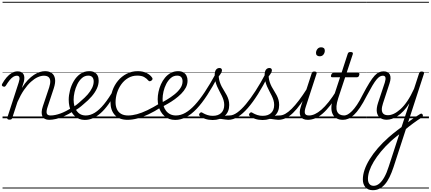

<svg xmlns="http://www.w3.org/2000/svg" viewBox="-28 -1303 4745 2115"><path d="M514 17Q486 17 467 7Q448 -3 439 -22.5Q430 -42 431 -69.5Q432 -97 444 -132L514 -341Q527 -382 525.5 -410.5Q524 -439 506.5 -454Q489 -469 455 -469Q424 -469 388 -453Q352 -437 313.5 -402.5Q275 -368 237 -313Q199 -258 164 -179L107 -4Q104 6 97.5 10.5Q91 15 76 15Q64 15 56.5 10Q49 5 52 -6L178 -394Q191 -433 185.5 -451Q180 -469 157 -469Q137 -469 117.5 -456.5Q98 -444 78 -419.5Q58 -395 36 -359Q30 -351 24 -348.5Q18 -346 7 -350Q-5 -354 -7 -362Q-9 -370 -4 -379Q18 -419 44.5 -450Q71 -481 101.5 -499Q132 -517 166 -517Q190 -517 206 -509Q222 -501 230.5 -486Q239 -471 240 -450.5Q241 -430 235 -404L213 -334Q245 -386 278.5 -421Q312 -456 345.5 -478Q379 -500 410 -509.5Q441 -519 468 -519Q514 -519 542.5 -498Q571 -477 578 -435Q585 -393 564 -329L497 -127Q480 -77 487 -54Q494 -31 529 -31Q539 -31 543 -23.5Q547 -16 545.5 -7Q544 2 536 9.5Q528 17 514 17ZM0 763H671V773H0ZM0 -20H671V0H0ZM0 -505H671V-500H0ZM0 -1283H671V-1273H0Z M513 17Q501 17 497 9.5Q493 2 496 -7Q499 -16 507.5 -23.5Q516 -31 529 -31Q577 -31 637 -52.5Q697 -74 763 -117Q770 -122 776.5 -119Q783 -116 787 -108Q791 -100 790 -92Q789 -84 781 -79Q730 -46 681.5 -24.5Q633 -3 590.5 7Q548 17 513 17ZM671 763V773ZM671 -20V0ZM671 -505V-500ZM671 -1283V-1273Z M760 -113Q789 -129 815.5 -149.5Q842 -170 865 -192Q907 -227 938 -262.5Q969 -298 986.5 -334.5Q1004 -371 1004 -406Q1004 -436 989 -453Q974 -470 944 -470Q933 -470 928.5 -477Q924 -484 925.5 -494Q927 -504 935 -511.5Q943 -519 956 -519Q991 -519 1014 -505.5Q1037 -492 1048 -469Q1059 -446 1059 -414Q1059 -371 1039 -327.5Q1019 -284 982 -241Q945 -198 893 -156Q868 -133 839 -112Q810 -91 780 -73ZM671 763H1115V773H671ZM671 -20H1115V0H671ZM671 -505H1115V-500H671ZM671 -1283H1115V-1273H671Z M906 18Q873 18 845 7Q817 -4 795.5 -24Q774 -44 759 -71.5Q744 -99 736.5 -132.5Q729 -166 729 -204Q729 -253 743 -308Q757 -363 785.5 -411Q814 -459 856.5 -489Q899 -519 956 -519Q966 -519 969.5 -511.5Q973 -504 971 -494Q969 -484 962 -477Q955 -470 945 -470Q905 -470 874.5 -443Q844 -416 823.5 -374.5Q803 -333 793 -288Q783 -243 783 -205Q783 -168 791.5 -136Q800 -104 817 -80.5Q834 -57 859 -44Q884 -31 917 -31Q967 -31 1016.5 -61.5Q1066 -92 1118 -155.5Q1170 -219 1226 -316Q1230 -323 1239 -322Q1248 -321 1254 -314Q1260 -307 1256 -298Q1211 -216 1168 -156Q1125 -96 1081.5 -57.5Q1038 -19 995 -0.5Q952 18 906 18ZM1115 763V773ZM1115 -20V0ZM1115 -505V-500ZM1115 -1283V-1273Z M1378 17Q1285 17 1237 -36Q1189 -89 1189 -177Q1189 -243 1210.5 -304.5Q1232 -366 1272 -414Q1312 -462 1367.5 -490.5Q1423 -519 1490 -519Q1546 -519 1587 -498.5Q1628 -478 1648 -447Q1654 -438 1652 -431Q1650 -424 1640 -415Q1629 -408 1621 -408Q1613 -408 1606 -416Q1587 -439 1559.5 -454.5Q1532 -470 1483 -470Q1429 -470 1385 -444.5Q1341 -419 1309.5 -376Q1278 -333 1261.5 -281Q1245 -229 1245 -176Q1245 -134 1259.5 -101Q1274 -68 1305 -49.5Q1336 -31 1384 -31Q1395 -31 1399.5 -23.5Q1404 -16 1403 -6.5Q1402 3 1395.5 10Q1389 17 1378 17ZM1115 763H1650V773H1115ZM1115 -20H1650V0H1115ZM1115 -505H1650V-500H1115ZM1115 -1283H1650V-1273H1115Z M1376 17Q1365 17 1360.5 10Q1356 3 1357 -6.5Q1358 -16 1365 -23.5Q1372 -31 1384 -31Q1428 -31 1480.5 -45Q1533 -59 1595.5 -89Q1658 -119 1731 -164Q1740 -169 1746 -165.5Q1752 -162 1755.5 -153.5Q1759 -145 1757.5 -136.5Q1756 -128 1748 -123Q1674 -75 1608.5 -44Q1543 -13 1485 2Q1427 17 1376 17ZM1650 763V773ZM1650 -20V0ZM1650 -505V-500ZM1650 -1283V-1273Z M1727 -158Q1765 -178 1808.5 -204Q1852 -230 1892 -261.5Q1932 -293 1957.5 -329.5Q1983 -366 1983 -407Q1983 -436 1968.5 -453Q1954 -470 1923 -470Q1912 -470 1907.5 -477Q1903 -484 1904.5 -494Q1906 -504 1913.5 -511.5Q1921 -519 1934 -519Q1969 -519 1992 -505.5Q2015 -492 2026.5 -468.5Q2038 -445 2038 -415Q2038 -374 2019 -338Q2000 -302 1968 -270Q1936 -238 1897.5 -210Q1859 -182 1819 -159.5Q1779 -137 1744 -118ZM1650 763H2094V773H1650ZM1650 -20H2094V0H1650ZM1650 -505H2094V-500H1650ZM1650 -1283H2094V-1273H1650Z M1902 18Q1866 18 1836 7Q1806 -4 1782.5 -25Q1759 -46 1742.5 -74.5Q1726 -103 1717.5 -137.5Q1709 -172 1709 -210Q1709 -249 1718 -291.5Q1727 -334 1745 -374.5Q1763 -415 1790 -447.5Q1817 -480 1853.5 -499.5Q1890 -519 1935 -519Q1944 -519 1947.5 -511.5Q1951 -504 1948.5 -494.5Q1946 -485 1939.5 -477.5Q1933 -470 1924 -470Q1884 -470 1854 -444Q1824 -418 1803.5 -378.5Q1783 -339 1773 -294.5Q1763 -250 1763 -213Q1763 -173 1772.5 -140Q1782 -107 1801 -82.5Q1820 -58 1847.5 -44.5Q1875 -31 1910 -31Q1962 -31 2013.5 -60Q2065 -89 2118.5 -147Q2172 -205 2228.5 -290.5Q2285 -376 2347 -489Q2352 -498 2361.5 -496.5Q2371 -495 2377 -487Q2383 -479 2378 -468Q2314 -347 2255 -256Q2196 -165 2138 -104Q2080 -43 2021.5 -12.5Q1963 18 1902 18ZM2094 763V773ZM2094 -20V0ZM2094 -505V-500ZM2094 -1283V-1273Z M2488 17Q2471 17 2452 13.5Q2433 10 2410 7.5Q2387 5 2357 7L2384 -16Q2413 -22 2434 -25.5Q2455 -29 2472 -30Q2489 -31 2502 -31Q2511 -31 2515 -23.5Q2519 -16 2517 -7Q2515 2 2507.5 9.5Q2500 17 2488 17ZM2314 19Q2270 19 2232.5 6.5Q2195 -6 2173 -24Q2165 -32 2165 -40.5Q2165 -49 2173 -57Q2182 -66 2189 -66Q2196 -66 2207 -58Q2229 -45 2256.5 -36Q2284 -27 2315 -27Q2376 -27 2409 -59Q2442 -91 2442 -147Q2442 -174 2434.5 -199Q2427 -224 2415 -248.5Q2403 -273 2389.5 -298Q2376 -323 2364 -350.5Q2352 -378 2344.5 -409Q2337 -440 2337 -476Q2337 -516 2351.5 -535Q2366 -554 2390 -554Q2404 -554 2410.5 -546.5Q2417 -539 2417 -529Q2417 -516 2408.5 -500.5Q2400 -485 2381 -460Q2384 -427 2393 -399.5Q2402 -372 2415 -347.5Q2428 -323 2442.5 -300.5Q2457 -278 2469.5 -254Q2482 -230 2489.5 -204Q2497 -178 2497 -147Q2497 -71 2447.5 -26Q2398 19 2314 19ZM2094 763H2644V773H2094ZM2094 -20H2644V0H2094ZM2094 -505H2644V-500H2094ZM2094 -1283H2644V-1273H2094Z M2487 17Q2476 17 2472 9.5Q2468 2 2470.5 -7Q2473 -16 2481 -23.5Q2489 -31 2502 -31Q2540 -31 2585.5 -63.5Q2631 -96 2681.5 -156.5Q2732 -217 2787 -302Q2842 -387 2898 -493Q2904 -503 2913.5 -502Q2923 -501 2929 -492Q2935 -483 2928 -470Q2870 -356 2813.5 -266Q2757 -176 2702 -113Q2647 -50 2593.5 -16.5Q2540 17 2487 17ZM2644 763V773ZM2644 -20V0ZM2644 -505V-500ZM2644 -1283V-1273Z M3038 17Q3021 17 3002 13.5Q2983 10 2960 7.5Q2937 5 2907 7L2934 -16Q2963 -22 2984 -25.5Q3005 -29 3022 -30Q3039 -31 3052 -31Q3061 -31 3065 -23.5Q3069 -16 3067 -7Q3065 2 3057.5 9.5Q3050 17 3038 17ZM2864 19Q2820 19 2782.5 6.5Q2745 -6 2723 -24Q2715 -32 2715 -40.5Q2715 -49 2723 -57Q2732 -66 2739 -66Q2746 -66 2757 -58Q2779 -45 2806.5 -36Q2834 -27 2865 -27Q2926 -27 2959 -59Q2992 -91 2992 -147Q2992 -174 2984.5 -199Q2977 -224 2965 -248.5Q2953 -273 2939.5 -298Q2926 -323 2914 -350.5Q2902 -378 2894.5 -409Q2887 -440 2887 -476Q2887 -516 2901.5 -535Q2916 -554 2940 -554Q2954 -554 2960.5 -546.5Q2967 -539 2967 -529Q2967 -516 2958.5 -500.5Q2950 -485 2931 -460Q2934 -427 2943 -399.5Q2952 -372 2965 -347.5Q2978 -323 2992.5 -300.5Q3007 -278 3019.5 -254Q3032 -230 3039.5 -204Q3047 -178 3047 -147Q3047 -71 2997.5 -26Q2948 19 2864 19ZM2644 763H3194V773H2644ZM2644 -20H3194V0H2644ZM2644 -505H3194V-500H2644ZM2644 -1283H3194V-1273H2644Z M3037 17Q3026 17 3021.5 9.5Q3017 2 3018.5 -7Q3020 -16 3028.5 -23.5Q3037 -31 3052 -31Q3082 -31 3114.5 -49Q3147 -67 3184.5 -104Q3222 -141 3264.5 -197Q3307 -253 3356 -330Q3363 -341 3372 -339.5Q3381 -338 3386 -330Q3391 -322 3385 -312Q3332 -225 3286.5 -162Q3241 -99 3200 -59.5Q3159 -20 3119 -1.5Q3079 17 3037 17ZM3194 763V773ZM3194 -20V0ZM3194 -505V-500ZM3194 -1283V-1273Z M3362 17Q3332 17 3312 7Q3292 -3 3282.5 -22.5Q3273 -42 3274 -69.5Q3275 -97 3287 -132L3405 -494Q3409 -506 3415 -510.5Q3421 -515 3435 -515Q3451 -515 3457 -509Q3463 -503 3459 -491L3341 -129Q3324 -78 3331 -54.5Q3338 -31 3376 -31Q3387 -31 3391 -23.5Q3395 -16 3393.5 -7Q3392 2 3384 9.5Q3376 17 3362 17ZM3493 -683Q3476 -683 3464.5 -692Q3453 -701 3453 -719Q3453 -743 3468 -762.5Q3483 -782 3510 -782Q3528 -782 3539 -773Q3550 -764 3550 -745Q3550 -722 3535.5 -702.5Q3521 -683 3493 -683ZM3194 763H3519V773H3194ZM3194 -20H3519V0H3194ZM3194 -505H3519V-500H3194ZM3194 -1283H3519V-1273H3194Z M3362 17Q3351 17 3346.5 9.5Q3342 2 3343.5 -7Q3345 -16 3353.5 -23.5Q3362 -31 3377 -31Q3407 -31 3441 -46.5Q3475 -62 3512.5 -94.5Q3550 -127 3592 -179.5Q3634 -232 3680 -306Q3688 -317 3696.5 -315.5Q3705 -314 3709.5 -305Q3714 -296 3708 -286Q3658 -203 3612.5 -145Q3567 -87 3525 -51Q3483 -15 3442.5 1Q3402 17 3362 17ZM3519 763V773ZM3519 -20V0ZM3519 -505V-500ZM3519 -1283V-1273Z M3750 17Q3707 17 3678.5 0Q3650 -17 3635.5 -48Q3621 -79 3622.5 -122Q3624 -165 3641 -218L3718 -452H3632Q3621 -452 3618.5 -458.5Q3616 -465 3620 -477Q3624 -489 3630 -494.5Q3636 -500 3646 -500H3734L3802 -709Q3806 -721 3812.5 -725.5Q3819 -730 3833 -730Q3850 -730 3856 -724Q3862 -718 3858 -706L3790 -500H3917Q3928 -500 3930.5 -494Q3933 -488 3929 -476Q3926 -463 3919.5 -457.5Q3913 -452 3903 -452H3774L3697 -219Q3681 -169 3678.5 -133Q3676 -97 3686 -74.5Q3696 -52 3716 -41.5Q3736 -31 3763 -31Q3773 -31 3777 -23.5Q3781 -16 3780 -7Q3779 2 3771.5 9.5Q3764 17 3750 17ZM3519 763H3907V773H3519ZM3519 -20H3907V0H3519ZM3519 -505H3907V-500H3519ZM3519 -1283H3907V-1273H3519Z M3750 17Q3739 17 3735.5 9.5Q3732 2 3734.5 -7Q3737 -16 3744.5 -23.5Q3752 -31 3764 -31Q3781 -31 3802.5 -42.5Q3824 -54 3849.5 -79.5Q3875 -105 3904.5 -148.5Q3934 -192 3966 -257Q4009 -339 4041 -390.5Q4073 -442 4098.5 -469.5Q4124 -497 4147.5 -507Q4171 -517 4197 -517Q4207 -517 4209.5 -509.5Q4212 -502 4209.5 -493Q4207 -484 4201 -476.5Q4195 -469 4188 -469Q4172 -469 4155.5 -459.5Q4139 -450 4119.5 -426.5Q4100 -403 4074 -359.5Q4048 -316 4012 -248Q3972 -169 3937 -117.5Q3902 -66 3870.5 -37Q3839 -8 3809.5 4.5Q3780 17 3750 17ZM3906 763H4006V773H3906ZM3906 -20H4006V0H3906ZM3906 -505H4006V-500H3906ZM3906 -1283H4006V-1273H3906Z M4433 72Q4462 47 4491 25.5Q4520 4 4548 -14.5Q4576 -33 4600 -47Q4611 -54 4618 -50.5Q4625 -47 4628.5 -39Q4632 -31 4629.5 -22.5Q4627 -14 4618 -9Q4597 4 4573.5 20Q4550 36 4525.5 54Q4501 72 4476 91.5Q4451 111 4427 132ZM4079 792Q4025 792 3997 759Q3969 726 3969 674Q3969 623 3988 567Q4007 511 4044 451Q4081 391 4134 329.5Q4187 268 4254 209Q4279 187 4302.5 168Q4326 149 4349.5 131Q4373 113 4395 97L4482 -166Q4450 -115 4416.5 -80Q4383 -45 4350.5 -24Q4318 -3 4288 6.5Q4258 16 4232 16Q4189 16 4160 -4.5Q4131 -25 4123.5 -66.5Q4116 -108 4137 -172L4211 -394Q4223 -433 4217.5 -451Q4212 -469 4189 -469Q4178 -469 4173 -476.5Q4168 -484 4169.5 -493Q4171 -502 4178 -509.5Q4185 -517 4198 -517Q4223 -517 4240.5 -508Q4258 -499 4266.5 -481.5Q4275 -464 4274 -439.5Q4273 -415 4263 -385L4191 -165Q4177 -123 4178 -93.5Q4179 -64 4196 -49Q4213 -34 4246 -34Q4276 -34 4310.5 -50Q4345 -66 4383.5 -100.5Q4422 -135 4459.5 -190.5Q4497 -246 4533 -325L4588 -494Q4592 -506 4598.5 -510.5Q4605 -515 4618 -515Q4635 -515 4640.5 -508Q4646 -501 4641 -488L4307 538Q4286 601 4262.5 649Q4239 697 4211 728.5Q4183 760 4150.5 776Q4118 792 4079 792ZM4087 744Q4120 744 4149.5 720Q4179 696 4205.5 649Q4232 602 4254 532L4370 176Q4356 186 4340.5 199Q4325 212 4309.5 224.5Q4294 237 4280 250Q4216 309 4168.5 366.5Q4121 424 4089 477.5Q4057 531 4041 579Q4025 627 4025 668Q4025 691 4032 708Q4039 725 4053 734.5Q4067 744 4087 744ZM4007 763H4697V773H4007ZM4007 -20H4697V0H4007ZM4007 -505H4697V-500H4007ZM4007 -1283H4697V-1273H4007Z"/></svg>

Font: Playwrite NL Guides
Style: Regular
Weight: 400
Designer: Veronika Burian, José Scaglione
Foundry: TypeTogether
Version: Version 1.003